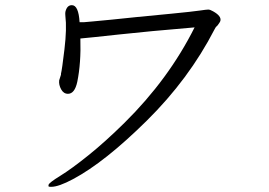

<svg xmlns="http://www.w3.org/2000/svg" viewBox="-20 -700 1040 743"><path d="M209 -389 216 -411V-415Q220 -430 229.5 -510Q239 -590 233 -638Q232 -648 233 -654Q239 -680 258 -680Q284 -680 288 -614H304Q309 -614 338 -617L412 -624Q457 -629 509 -634Q561 -639 643 -647Q725 -655 752 -659Q779 -663 786 -663Q793 -663 805 -656Q837 -638 833 -620Q832 -616 829.5 -612.5Q827 -609 824 -604.5Q821 -600 818 -598Q815 -596 810 -586Q711 -394 548 -233Q385 -72 263 -7Q207 23 178 23Q169 23 168 21.5Q167 20 168 15Q170 7 213 -19.5Q256 -46 321.5 -98.5Q387 -151 462 -225Q633 -394 733 -594Q554 -579 440 -566.5Q326 -554 291 -551Q294 -456 279 -383Q269 -337 243 -337Q226 -337 216.5 -354.5Q207 -372 209 -389Z"/></svg>

Font: LXGW Bright GB
Style: Italic
Weight: 400
Italic angle: -12°
Designer: Christian Thalmann (Catharsis Fonts)
Foundry: LXGW / Christian Thalmann (Catharsis Fonts) / Fontworks Inc.
Version: Version 5.510